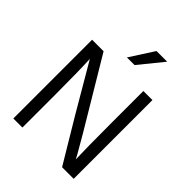

<svg xmlns="http://www.w3.org/2000/svg" viewBox="-276 -1132 1303 1303"><g transform="rotate(45 376.0 -480.5)"><path d="M86.9 24.4V-731.4H197.3L387.7 -413.1Q506.8 -215.8 564.5 -113.3L583 -79.1Q579.1 -189.5 579.1 -411.1V-731.4H666V24.4H554.7L365.2 -292L168 -628.9Q173.8 -510.7 173.8 -293.9V24.4ZM338.9 -813.5 450.2 -986.3H552.7L412.1 -813.5Z"/></g></svg>

Font: GenEi M Gothic v2 Regular
Style: Regular
Weight: 400
Version: Version 2.0